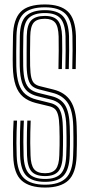

<svg xmlns="http://www.w3.org/2000/svg" viewBox="-20 -827 398 854"><path d="M180.5 7.2Q111.5 7.2 76.4 -23.8Q41.2 -54.8 38.8 -133.2Q38 -159.2 37.8 -186.5Q37.5 -213.8 38.2 -240.4Q39 -267 40.5 -290.5H55.8Q54.5 -266.2 53.8 -241.9Q53 -217.5 53.1 -190.9Q53.2 -164.2 54.2 -133.8Q56.5 -63 87 -34.2Q117.5 -5.5 180.5 -5.5Q243.2 -5.5 273.1 -34.8Q303 -64 305.2 -133.8Q306.2 -156.8 306.5 -175.6Q306.8 -194.5 306.6 -215.2Q306.5 -236 305.8 -264.5Q303.8 -335.5 281.4 -369.1Q259 -402.8 213.2 -414.2L154.5 -429.2Q136 -433.8 124 -443.4Q112 -453 105.8 -473.9Q99.5 -494.8 98.5 -533.5Q98 -558.5 98.4 -595.2Q98.8 -632 99 -666.2Q100 -716.8 119 -736.5Q138 -756.2 179.8 -756.2Q219.5 -756.2 237 -735.8Q254.5 -715.2 256.2 -665.2Q257 -642 256.8 -602Q256.5 -562 255.2 -519.8H240Q241 -562.8 241.2 -602.4Q241.5 -642 240.8 -664.5Q239.5 -709.8 225.1 -726.6Q210.8 -743.5 179.8 -743.5Q144 -743.5 129.6 -726Q115.2 -708.5 114.5 -665.2Q114 -626.2 113.6 -592.9Q113.2 -559.5 114 -534Q114.8 -499.8 119.4 -481.5Q124 -463.2 133.5 -455.2Q143 -447.2 158.2 -443.5L216.8 -429Q269.5 -416 294.1 -377.6Q318.8 -339.2 321 -265.2Q321.8 -242.2 321.9 -222.9Q322 -203.5 321.9 -182.5Q321.8 -161.5 320.8 -133Q317.8 -56 283.8 -24.4Q249.8 7.2 180.5 7.2ZM180.5 -18.2Q125.5 -18.2 98.6 -43.9Q71.8 -69.5 69.5 -134.2Q68.8 -161.5 68.6 -188.9Q68.5 -216.2 69.1 -242.1Q69.8 -268 71 -290.5H86.2Q85 -268.2 84.4 -244.8Q83.8 -221.2 83.9 -194.4Q84 -167.5 85 -134.2Q87 -77.8 109.2 -54.4Q131.5 -31 180.5 -31Q229.2 -31 250.9 -54.9Q272.5 -78.8 274.5 -134.5Q275.5 -159.2 275.8 -178Q276 -196.8 275.9 -216.5Q275.8 -236.2 275 -263.2Q274 -304.5 266.2 -328.9Q258.5 -353.2 243.6 -366Q228.8 -378.8 206 -384.2L146.8 -399Q120.5 -405.5 103.4 -419.6Q86.2 -433.8 77.6 -460.9Q69 -488 67.8 -532.8Q67.5 -550 67.5 -574.1Q67.5 -598.2 67.8 -623.1Q68 -648 68.2 -667Q69.5 -731.5 96.8 -756.6Q124 -781.8 179.8 -781.8Q235 -781.8 259.9 -755.2Q284.8 -728.8 287 -666.2Q287.8 -643.2 287.5 -602.5Q287.2 -561.8 286 -519.8H270.8Q271.8 -559.5 272 -600.6Q272.2 -641.8 271.5 -666Q269.5 -722 248.5 -745.5Q227.5 -769 179.8 -769Q130.8 -769 107.8 -746.6Q84.8 -724.2 83.8 -666.8Q83.2 -635 82.9 -597.6Q82.5 -560.2 83.2 -533Q84.2 -491.5 91.5 -467.4Q98.8 -443.2 113.4 -431.4Q128 -419.5 150.5 -413.8L209.5 -399.2Q250.8 -389.2 269.6 -358.9Q288.5 -328.5 290.2 -264Q291 -240.5 291.2 -221Q291.5 -201.5 291.1 -181.2Q290.8 -161 290 -134.2Q287.8 -72.5 262.5 -45.4Q237.2 -18.2 180.5 -18.2ZM180.5 -43.8Q139 -43.8 120.5 -64.2Q102 -84.8 100.2 -135.2Q99.5 -164.8 99.4 -191Q99.2 -217.2 99.9 -241.8Q100.5 -266.2 101.5 -290.5H116.5Q115.5 -263.8 114.9 -239.9Q114.2 -216 114.5 -191Q114.8 -166 115.8 -135.8Q117 -93.5 131.2 -75Q145.5 -56.5 180.5 -56.5Q213.5 -56.5 228 -74.6Q242.5 -92.8 243.8 -136.2Q244.8 -162 245 -180.5Q245.2 -199 245.1 -217.6Q245 -236.2 244.2 -262.5Q243.2 -297.5 238.1 -316.1Q233 -334.8 223.4 -342.9Q213.8 -351 198.8 -354.5L139 -369Q105.5 -377.5 83.2 -396Q61 -414.5 49.6 -447.4Q38.2 -480.2 37 -531.8Q36.2 -561.5 36.8 -597.9Q37.2 -634.2 37.8 -668.2Q39.5 -740.5 71.5 -773.9Q103.5 -807.2 179.8 -807.2Q248.2 -807.2 281.6 -775.9Q315 -744.5 317.8 -667.5Q318.2 -645.5 318.1 -603Q318 -560.5 316.8 -519.8H301.5Q302.5 -561.8 302.8 -602.8Q303 -643.8 302.2 -666.8Q300 -736.8 270.9 -765.6Q241.8 -794.5 179.8 -794.5Q113.2 -794.5 84 -765.2Q54.8 -736 53.2 -667.5Q52.5 -629.5 52.1 -595.9Q51.8 -562.2 52.5 -532Q53.8 -484.2 63.6 -454.4Q73.5 -424.5 93.2 -408Q113 -391.5 143 -384L202.5 -369.2Q220.8 -365 233 -355Q245.2 -345 251.9 -323.5Q258.5 -302 259.5 -262.8Q260.2 -237.8 260.4 -219Q260.5 -200.2 260.2 -181.2Q260 -162.2 259.2 -135.8Q257.5 -86 239.5 -64.9Q221.5 -43.8 180.5 -43.8Z"/></svg>

Font: Big Shoulders Inline Display Thin Medium
Style: Regular
Weight: 500
Version: Version 2.002